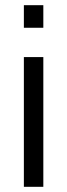

<svg xmlns="http://www.w3.org/2000/svg" viewBox="-20 -720 259 740"><path d="M72 0V-500H147V0ZM72 -613V-700H147V-613Z"/></svg>

Font: Titillium Web[RUS by Daymarius]
Style: Regular
Weight: 400
Designer: Cyrillization by Daymarius
Foundry: Cyrillization by Daymarius
Version: Version 1.002 September 11, 2018